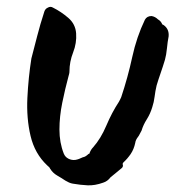

<svg xmlns="http://www.w3.org/2000/svg" viewBox="-20 -544 586 575"><path d="M485 -435Q482 -420 480 -399.5Q478 -379 474 -365Q468 -345 461 -325Q454 -305 449 -288Q445 -271 443 -254.5Q441 -238 436 -223Q430 -203 419.5 -186.5Q409 -170 404 -153Q402 -149 400 -145.5Q398 -142 396 -138Q395 -136 394 -135Q386 -125 385 -116Q381 -97 371.5 -83Q362 -69 350 -58Q346 -54 348 -50Q349 -45 345 -41Q337 -34 327.5 -26.5Q318 -19 311 -13Q302 -1 289 3Q264 12 242.5 11Q221 10 198 6Q192 5 186.5 2.5Q181 0 176 -3Q164 -11 151 -18.5Q138 -26 130 -39Q129 -42 126 -44.5Q123 -47 121 -49Q84 -84 71.5 -137Q59 -190 62 -251Q65 -312 74 -369Q83 -403 91.5 -436.5Q100 -470 113 -510Q116 -518 123 -521Q131 -526 139 -521Q163 -509 184.5 -490.5Q206 -472 208 -444Q210 -415 199 -387Q188 -359 188 -330Q188 -326 187 -322.5Q186 -319 185 -315Q175 -278 166.5 -236.5Q158 -195 158 -156Q158 -117 171 -84Q175 -74 184.5 -69Q194 -64 205 -65Q211 -66 216.5 -68Q222 -70 228 -73Q236 -74 245 -83Q248 -83 248 -85Q252 -96 259 -103Q282 -129 298.5 -168Q315 -207 336 -239Q340 -246 343 -253Q363 -313 376 -373Q389 -433 414 -485Q420 -496 434 -496Q445 -494 453 -486Q462 -481 466 -471Q470 -469 470 -469Q487 -457 485 -435Z"/></svg>

Font: Slackside One
Style: Regular
Weight: 400
Version: Version 1.000